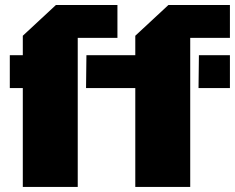

<svg xmlns="http://www.w3.org/2000/svg" viewBox="-20 -736 926 756"><path d="M729 -586.9V0H512.7V-389.2H318.8L320.3 -518.6H512.7V-595.2L643.1 -716.3H885.3V-586.9ZM286.1 -586.9V0H69.8V-389.2H18.6V-518.6H69.8V-595.2L200.2 -716.3H442.4V-586.9ZM761.7 -389.2 763.2 -518.6H885.3V-389.2Z"/></svg>

Font: Black Ops One [rus by aLiNcE]
Style: Regular
Weight: 400
Designer: James Grieshaber
Foundry: James Grieshaber
Version: Version 1.002;May 25, 2024;FontCreator 13.0.0.2680 64-bit